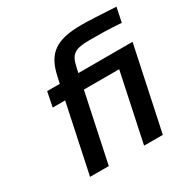

<svg xmlns="http://www.w3.org/2000/svg" viewBox="-160 -856 986 1003"><g transform="rotate(-30 333.0 -355.0)"><path d="M457 -620C512 -620 570 -620 648 -614L666 -701C561 -707 504 -710 461 -710C307 -710 243 -666 216 -536L208 -500H132L114 -411H189L102 0H215L302 -411H515L428 0H541L647 -500H320L327 -531C342 -603 368 -620 457 -620Z"/></g></svg>

Font: LT Wave Medium
Style: Italic
Weight: 500
Designer: Daniel Lyons
Version: Version 2.5 (Glyphs App)